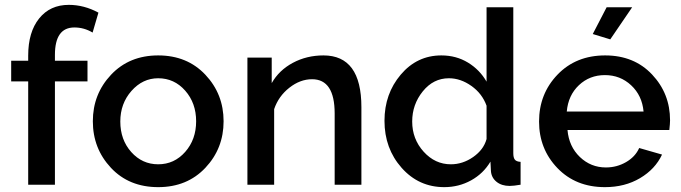

<svg xmlns="http://www.w3.org/2000/svg" viewBox="-20 -760 2801 790"><path d="M206 0H96V-425H26V-510H96V-531Q96 -628 141 -684Q186 -740 263 -740Q326 -740 385 -708L361 -626Q326 -647 286 -647Q206 -647 206 -534V-510H340V-425H206Z M631 10Q511 10 436.5 -69.5Q362 -149 362 -261Q362 -373 437 -452.5Q512 -532 631 -532Q750 -532 825 -452.5Q900 -373 900 -261Q900 -149 825 -69.5Q750 10 631 10ZM475 -260Q475 -185 520 -134.5Q565 -84 631 -84Q697 -84 742 -135Q787 -186 787 -261Q787 -336 742 -387Q697 -438 631 -438Q567 -438 521 -386Q475 -334 475 -260Z M1467 -319V0H1357V-293Q1357 -434 1264 -434Q1215 -434 1170.5 -399Q1126 -364 1108 -311V0H998V-523H1098V-418Q1128 -471 1185 -501.5Q1242 -532 1311 -532Q1467 -532 1467 -319Z M1808 10Q1703 10 1632.5 -69.5Q1562 -149 1562 -263Q1562 -374 1629 -453Q1696 -532 1796 -532Q1857 -532 1905.5 -502.5Q1954 -473 1982 -424V-730H2092V-130Q2092 -111 2098.5 -103Q2105 -95 2122 -94V0Q2093 5 2077 5Q2044 5 2023 -12Q2002 -29 2000 -56L1998 -95Q1969 -46 1918.5 -18Q1868 10 1808 10ZM1835 -84Q1884 -84 1927 -114Q1970 -144 1982 -188V-325Q1964 -375 1919.5 -406.5Q1875 -438 1827 -438Q1763 -438 1719.5 -384Q1676 -330 1676 -260Q1676 -188 1723 -136Q1770 -84 1835 -84Z M2581 -730 2491 -598 2419 -620 2476 -730ZM2469 10Q2349 10 2273.5 -68.5Q2198 -147 2198 -260Q2198 -374 2274 -453Q2350 -532 2470 -532Q2589 -532 2663 -453.5Q2737 -375 2737 -265Q2737 -252 2734 -225H2315Q2321 -157 2366 -114Q2411 -71 2473 -71Q2518 -71 2556 -93Q2594 -115 2610 -151L2704 -124Q2676 -64 2613.5 -27Q2551 10 2469 10ZM2312 -301H2628Q2622 -367 2577 -409Q2532 -451 2469 -451Q2406 -451 2362 -409.5Q2318 -368 2312 -301Z"/></svg>

Font: Raleway
Style: Regular
Weight: 600
Designer: Matt McInerney, Pablo Impallari, Rodrigo Fuenzalida
Foundry: Matt McInerney, Pablo Impallari, Rodrigo Fuenzalida
Version: Version 1.000;PS 001.001;hotconv 1.0.56; ttfautohint (v1.5)